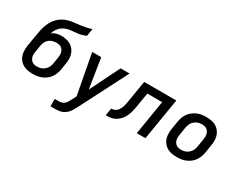

<svg xmlns="http://www.w3.org/2000/svg" viewBox="-104 -1299 2608 2077"><g transform="rotate(30 1200.0 -260.0)"><path d="M256 8Q224 8 193 2.5Q162 -3 136 -17.5Q110 -32 90.5 -55.5Q71 -79 62 -107.5Q53 -136 52.5 -168Q52 -200 57 -232L70 -309Q72 -320 73.5 -330.5Q75 -341 77 -351Q83 -385 89 -419.5Q95 -454 105.5 -487.5Q116 -521 133.5 -553.5Q151 -586 176 -612.5Q201 -639 233.5 -657.5Q266 -676 300.5 -685Q335 -694 369.5 -697.5Q404 -701 438.5 -705.5Q473 -710 507 -717Q541 -724 575 -735L560 -643Q536 -632 510.5 -625Q485 -618 459.5 -614.5Q434 -611 408.5 -609.5Q383 -608 357.5 -603.5Q332 -599 307 -588Q282 -577 261.5 -558.5Q241 -540 227.5 -516.5Q214 -493 206 -468Q230 -488 260 -496.5Q290 -505 319 -505Q351 -505 381.5 -498.5Q412 -492 437 -477.5Q462 -463 480.5 -439.5Q499 -416 508 -387.5Q517 -359 517.5 -328Q518 -297 512 -265L500 -188Q495 -161 485 -134Q475 -107 458 -83Q441 -59 417 -41Q393 -23 366 -11.5Q339 0 311 4Q283 8 256 8ZM257 -84Q273 -84 289 -87Q305 -90 320.5 -97.5Q336 -105 349 -116.5Q362 -128 371.5 -142Q381 -156 386.5 -171.5Q392 -187 394 -203L407 -280Q410 -297 410.5 -313.5Q411 -330 407 -345.5Q403 -361 395 -374.5Q387 -388 374.5 -397Q362 -406 345.5 -409.5Q329 -413 313 -413Q290 -413 266 -406.5Q242 -400 222.5 -384.5Q203 -369 192 -346.5Q181 -324 177 -301L163 -217Q160 -200 159.5 -183.5Q159 -167 162.5 -151.5Q166 -136 174.5 -122.5Q183 -109 195.5 -100Q208 -91 224 -87.5Q240 -84 257 -84Z M599 215V123H650Q667 123 684.5 118.5Q702 114 716.5 102Q731 90 740 74.5Q749 59 758 43L790 -19L696 -520H809L867 -149L1051 -520H1163L853 85Q843 104 831.5 123Q820 142 805 158.5Q790 175 771.5 187Q753 199 732.5 205.5Q712 212 691.5 213.5Q671 215 650 215Z M1165 0 1180 -92Q1194 -92 1209 -95.5Q1224 -99 1236.5 -108Q1249 -117 1258.5 -129.5Q1268 -142 1275 -155.5Q1282 -169 1286 -183.5Q1290 -198 1293.5 -212.5Q1297 -227 1299.5 -241Q1302 -255 1304 -270Q1305 -273 1305 -275.5Q1305 -278 1306 -281L1345 -520H1747L1661 0H1553L1623 -428H1438L1411 -266Q1407 -242 1402.5 -217.5Q1398 -193 1390.5 -169Q1383 -145 1372 -121.5Q1361 -98 1344.5 -77Q1328 -56 1307 -39.5Q1286 -23 1262 -13.5Q1238 -4 1213.5 -2Q1189 0 1165 0Z M2056 8Q2024 8 1993 2.5Q1962 -3 1936 -17.5Q1910 -32 1890.5 -55.5Q1871 -79 1862 -107.5Q1853 -136 1852.5 -168Q1852 -200 1857 -232L1874 -332Q1878 -359 1888 -386Q1898 -413 1915.5 -437Q1933 -461 1957 -479Q1981 -497 2007.5 -508.5Q2034 -520 2062 -524Q2090 -528 2117 -528Q2150 -528 2181 -522.5Q2212 -517 2238 -502.5Q2264 -488 2283 -464.5Q2302 -441 2311.5 -412.5Q2321 -384 2321.5 -352Q2322 -320 2316 -288L2300 -188Q2295 -161 2285 -134Q2275 -107 2258 -83Q2241 -59 2217 -41Q2193 -23 2166 -11.5Q2139 0 2111 4Q2083 8 2056 8ZM2057 -84Q2073 -84 2089 -87Q2105 -90 2120.5 -97.5Q2136 -105 2149 -116.5Q2162 -128 2171.5 -142Q2181 -156 2186.5 -171.5Q2192 -187 2194 -203L2211 -303Q2214 -320 2214 -336.5Q2214 -353 2210.5 -368.5Q2207 -384 2198.5 -397.5Q2190 -411 2177.5 -420Q2165 -429 2149 -432.5Q2133 -436 2116 -436Q2101 -436 2084.5 -433Q2068 -430 2053 -422.5Q2038 -415 2024.5 -403.5Q2011 -392 2002 -378Q1993 -364 1987.5 -348.5Q1982 -333 1979 -317L1963 -217Q1960 -200 1959.5 -183.5Q1959 -167 1962.5 -151.5Q1966 -136 1974.5 -122.5Q1983 -109 1995.5 -100Q2008 -91 2024 -87.5Q2040 -84 2057 -84Z"/></g></svg>

Font: Iosevka SS04 SmBd Ex Obl
Style: Regular
Weight: 600
Width: 7
Italic angle: -9°
Monospace: yes
Designer: Belleve Invis
Foundry: Belleve Invis
Version: Version 19.0.0; ttfautohint (v1.8.4)